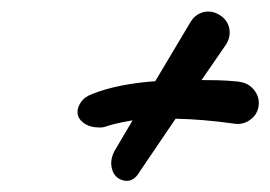

<svg xmlns="http://www.w3.org/2000/svg" viewBox="-20 -447 478 340"><path d="M183.1 -180.2 214.8 -233.9Q186 -229 170.9 -224.1Q163.6 -221.2 157.2 -221.2Q139.6 -221.2 129.2 -228.5Q118.7 -235.8 117.4 -245.6Q116.2 -255.4 123 -265.6Q129.9 -275.9 144 -280.8Q188 -298.3 254.9 -303.2L316.9 -407.2Q325.2 -421.4 339.6 -425.3Q354 -429.2 368.2 -420.9Q382.3 -412.6 385.7 -397.9Q389.2 -383.3 380.9 -369.1L336.9 -305.2Q368.7 -305.2 381.8 -304.2Q403.3 -302.7 405.8 -301.8Q420.9 -299.3 430.4 -287.1Q439.9 -274.9 438 -259.8Q436 -244.1 423.1 -234.9Q410.2 -225.6 395 -228Q339.8 -235.8 291 -236.8L228 -144Q215.8 -122.1 196.8 -127.9Q181.2 -132.8 177.7 -150.4Q174.8 -165 183.1 -180.2Z"/></svg>

Font: Florida Vibes
Style: Regular
Weight: 400
Italic angle: -30°
Designer: Turbologo.com
Foundry: Turbologo.com
Version: Version 1.000;hotconv 1.0.109;makeotfexe 2.5.65596